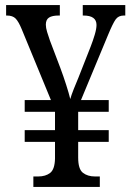

<svg xmlns="http://www.w3.org/2000/svg" viewBox="-20 -734 517 754"><path d="M111 0V-41H130Q159 -41 177 -55Q195 -69 196 -111V-177H77V-223H196V-295H77V-341H180L65 -620Q53 -649 41.5 -661Q30 -673 7 -673H4V-714H215V-673H210Q185 -673 172.5 -665Q160 -657 160 -637Q160 -625 165 -608.5Q170 -592 176 -575L217 -467Q229 -435 240 -400.5Q251 -366 256 -345Q260 -360 269.5 -384Q279 -408 288 -429L336 -551Q345 -574 352 -597.5Q359 -621 359 -636Q359 -673 308 -673H305V-714H472V-673H466Q445 -673 434 -657.5Q423 -642 404 -596L298 -341H407V-295H287V-223H407V-177H287V-115Q287 -70 305.5 -55.5Q324 -41 353 -41H372V0Z"/></svg>

Font: Noto Serif Myanmar Cond
Style: Regular
Weight: 400
Width: 3
Designer: Ben Mitchell and the Monotype Design Team
Foundry: Monotype Imaging Inc.
Version: Version 2.106; ttfautohint (v1.8.4.7-5d5b)